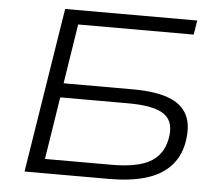

<svg xmlns="http://www.w3.org/2000/svg" viewBox="-51 -761 931 818"><g transform="rotate(5 414.5 -352.5)"><path d="M83 0 195 -705H760L750 -644H256L216 -389H514Q607 -389 665.5 -367.5Q724 -346 746.5 -299Q769 -252 754 -176Q741 -116 701.5 -76.5Q662 -37 597.5 -18.5Q533 0 444 0ZM165 -61H450Q558 -61 613 -91.5Q668 -122 682 -190Q697 -264 653.5 -296Q610 -328 498 -328H207Z"/></g></svg>

Font: Nunito Sans 10pt Expanded Light
Style: Italic
Weight: 300
Width: 7
Italic angle: -9°
Designer: Vernon Adams
Foundry: Vernon Adams
Version: Version 3.101;gftools[0.9.27]